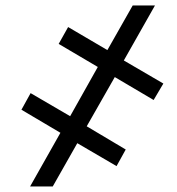

<svg xmlns="http://www.w3.org/2000/svg" viewBox="-20 -675 640 695"><path d="M293.9 -217.8 435.1 -133.8 401.9 -73.7 259.8 -156.7 170.9 0H88.9L198.7 -194.3L57.6 -277.8L90.8 -337.9L233.9 -254.4L334 -432.6L192.4 -516.1L226.6 -577.1L368.7 -493.7L460.4 -655.3H541L428.2 -456.1L571.3 -372.6L536.1 -313L395.5 -396Z"/></svg>

Font: RobotoMono-Regular
Style: Regular
Weight: 400
Designer: Google
Version: Version 2.000985; 2015; ttfautohint (v1.3)